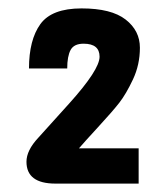

<svg xmlns="http://www.w3.org/2000/svg" viewBox="-20 -733 398 457"><path d="M310 -296H112Q43 -296 43 -348Q43 -375 71 -405L145 -487Q217 -567 217 -598Q217 -629 179 -629Q156 -629 148 -614Q140 -599 140 -570H49Q49 -638 76 -675.5Q103 -713 174 -713Q245 -713 279 -686.5Q313 -660 313 -619.5Q313 -579 296.5 -544Q280 -509 264 -488.5Q248 -468 213.5 -430.5Q179 -393 168 -380H310Z"/></svg>

Font: Viga
Style: Regular
Weight: 400
Designer: Oscar Yáñez
Foundry: Fontstage
Version: Version 1.001